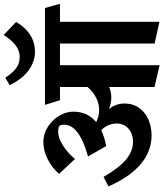

<svg xmlns="http://www.w3.org/2000/svg" viewBox="58 -904 893 1050"><g transform="rotate(-90 505.0 -378.5)"><path d="M1009.8 -497.6H911.1V46.4L792.5 20V-497.6H783.7H673.8V47.4L554.7 19.5V-229Q541.5 -222.7 527.6 -219.7Q513.7 -216.8 496.1 -216.8Q470.7 -216.8 434.1 -229Q464.4 -192.9 464.4 -145Q464.4 -98.1 440.2 -64.5Q416 -30.8 376.2 -13.7Q336.4 3.4 290 3.4Q203.1 3.4 132.6 -56.4Q62 -116.2 11.2 -232.4L63 -259.3Q111.8 -174.8 157.7 -136.5Q203.6 -98.1 255.9 -98.1Q284.7 -98.1 307.1 -109.4Q329.6 -120.6 342.3 -140.6Q355 -160.6 355 -186Q355 -235.4 318.8 -272Q280.3 -254.4 231.9 -244.6L174.8 -344.2Q259.3 -367.2 303.7 -399.9Q348.1 -432.6 348.6 -473.1Q348.6 -492.7 342.3 -500Q336.4 -507.3 308.6 -507.3Q276.9 -507.3 236.1 -481.9Q195.3 -456.5 161.1 -415.5L79.6 -502.4Q114.7 -542.5 161.1 -565.4Q207.5 -588.4 253.9 -588.4Q298.3 -588.4 336.4 -564.2Q374.5 -540 397.2 -502Q419.9 -463.9 419.9 -424.8Q419.9 -346.7 362.3 -299.3Q396 -283.2 429.2 -283.2Q463.4 -283.2 497.1 -300.3Q530.8 -317.4 554.7 -347.2V-497.6H482.4L457 -579.6H986.8ZM605.5 -796.4Q627 -764.2 645.8 -747.1Q664.6 -730 682.1 -723.9Q699.7 -717.8 721.7 -717.8Q754.4 -718.3 783.2 -740.5Q812 -762.7 839.4 -805.2L910.6 -737.3Q849.6 -634.3 746.6 -634.3Q693.8 -634.3 646 -668.9Q598.1 -703.6 564.9 -772.9Z"/></g></svg>

Font: Vesper Libre
Style: Bold
Weight: 700
Designer: Robert Keller & Kimya Gandhi
Foundry: Mota Italic
Version: Version 1.058